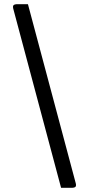

<svg xmlns="http://www.w3.org/2000/svg" viewBox="-20 -780 426 921"><path d="M114 -760 342 94Q347 110 342.5 115.5Q338 121 322 121H273L45 -733Q40 -749 44.5 -754.5Q49 -760 65 -760Z"/></svg>

Font: Rationale
Style: Regular
Weight: 400
Designer: Cyreal (www.cyreal.org)
Foundry: Cyreal (www.cyreal.org)
Version: Version 1.011